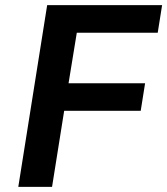

<svg xmlns="http://www.w3.org/2000/svg" viewBox="-20 -725 649 745"><path d="M51 0 163 -705H609L592 -598H278L246 -402H543L526 -295H229L182 0Z"/></svg>

Font: Nunito Sans 7pt SemiCondensed
Style: Bold Italic
Weight: 700
Width: 4
Italic angle: -9°
Designer: Vernon Adams
Foundry: Vernon Adams
Version: Version 3.101;gftools[0.9.27]